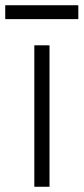

<svg xmlns="http://www.w3.org/2000/svg" viewBox="-40 -713 319 733"><path d="M149 -540V0H91V-540ZM259 -693V-640H-20V-693Z"/></svg>

Font: Pathway Extreme 8pt Thin 12pt
Style: Regular
Weight: 100
Version: Version 1.001;gftools[0.9.26]